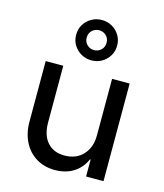

<svg xmlns="http://www.w3.org/2000/svg" viewBox="-115 -854 809 950"><g transform="rotate(15 289.0 -379.0)"><path d="M255 9.2Q200.8 9.2 159.6 -15.8Q118.3 -40.8 95.4 -85.8Q72.5 -130.8 72.5 -189.2V-500H162.5V-209.2Q162.5 -145 194.2 -108.8Q225.8 -72.5 282.5 -72.5Q341.7 -72.5 377.1 -110.4Q412.5 -148.3 412.5 -210V-500H502.5V0H413.3V-86.7H410Q389.2 -40 349.2 -15.4Q309.2 9.2 255 9.2ZM289.2 -561.7Q260.8 -561.7 236.7 -575.4Q212.5 -589.2 198.3 -612.5Q184.2 -635.8 184.2 -665Q184.2 -694.2 198.3 -717.5Q212.5 -740.8 236.7 -754.6Q260.8 -768.3 289.2 -768.3Q318.3 -768.3 342.1 -754.6Q365.8 -740.8 380 -717.5Q394.2 -694.2 394.2 -665Q394.2 -635.8 380 -612.5Q365.8 -589.2 342.1 -575.4Q318.3 -561.7 289.2 -561.7ZM289.2 -614.2Q310 -614.2 325 -628.3Q340 -642.5 340 -665Q340 -687.5 325 -701.7Q310 -715.8 289.2 -715.8Q268.3 -715.8 253.3 -701.7Q238.3 -687.5 238.3 -665Q238.3 -642.5 253.3 -628.3Q268.3 -614.2 289.2 -614.2Z"/></g></svg>

Font: Funnel Sans
Style: Regular
Weight: 400
Designer: NORD ID, Kristian Moeller
Foundry: Dicotype
Version: Version 1.000